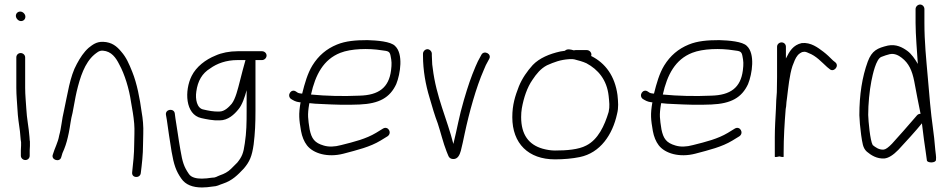

<svg xmlns="http://www.w3.org/2000/svg" viewBox="-20 -701 4199 847"><path d="M52 -448V-313C52 -279.8 55.5 -248.4 57 -219C58.7 -184 63.4 -154.6 68 -121.5C69.8 -108.4 70.5 -84 73 -74V-59C72.3 -51.7 72 -44.7 72 -38V-14C72 -3.4 81.4 5 92 5C102.6 5 111 -3.4 111 -14V-38C111 -44 111.3 -50.3 112 -57V-77C111.3 -77.7 110.7 -84.3 110 -97C106.9 -140.1 98.2 -177 96 -222C94.5 -250 91 -281.2 91 -313V-448C91 -458.6 81.6 -467 71 -467C60.4 -467 52 -458.6 52 -448ZM50 -631C50 -619.9 61 -608 72.5 -608C83.8 -608 92 -616.2 92 -627.5C92 -638.8 80.8 -650 69.5 -650C58.5 -650 50 -641.9 50 -631Z M250 -7C253.5 -20.8 257 -30.9 263 -43C272.5 -66.7 277.7 -87.2 283.5 -115C289.6 -144.2 291.9 -173.7 300 -203C305.2 -227.9 311.9 -270.2 318 -296C333.3 -360.4 353.3 -423.4 396 -460C406.8 -468.1 416.5 -478.7 434 -477.5C471.8 -474.8 491.5 -446 506 -417C529.8 -374.1 549.7 -309.3 558 -251C564.1 -215.5 568.8 -192.3 572 -156C574.6 -127.8 572 -93.1 572 -65C572 -21.9 567.3 20.1 563 59C559.7 85.3 598 86.8 601 63C606 23 611 -18.4 611 -64C611 -78.7 611.3 -94 612 -110C613.3 -143.7 610.2 -177.4 605 -206C596.6 -267.7 584.4 -332.1 563.5 -384C548.7 -420.8 537.2 -447.7 515 -473C495.3 -496.9 473.5 -515 435 -516.5C405.1 -517.6 388 -503.3 371 -490C349.5 -470.8 333.6 -446.4 319 -419C287.9 -363.7 278 -283.9 262 -212C252.8 -175.3 251 -138 241 -103C235.9 -72.3 221.1 -47.3 213 -19C204.3 4.3 243.3 16.6 250 -7Z M1063 -436C1054.2 -405.1 1047.3 -379.2 1038 -342C1030 -311.2 1019.2 -264.5 1002 -243C989.8 -228.9 970.8 -209 948 -209C923.4 -207.6 897.3 -213.2 877 -218C848.7 -223.2 840.9 -263.6 846 -297C852.3 -344.1 871.9 -377.6 907 -399C937.1 -420.8 977.6 -436 1028 -436ZM1136 -475H1028C992.9 -475 957.6 -468.2 931 -456C886.3 -438.1 845.7 -406.4 825.5 -366C793.4 -301.8 796.4 -195.6 868 -180C890.4 -175 921 -168.6 949 -170C986.2 -170 1013.7 -196.2 1032 -219C1048.1 -237.9 1059.8 -272.4 1068 -303V-212C1068 -158.4 1067.5 -117.9 1060 -69C1054 -24.6 1047.1 -9.1 1027 16L999 44C985.8 57.2 969 66 951 72C934.8 77.8 932.8 83 914 83C897.3 85.2 886.4 87 870 87C847.5 87 823.5 82.6 813 66C791.7 35 785 14.8 776 -39C766.3 -92.9 762.1 -131.4 754 -178L751 -201C747.6 -224.5 708.8 -220.3 712 -195L716 -172C722.1 -125 728.4 -87.1 737 -32C746.9 25.4 756.5 53.8 780 87C798.4 114 830.1 126 871 126C887.4 126 900.5 124.4 917 122C940.6 120.7 944.5 115 964 109C1004.9 95.4 1028.5 71.2 1056 42C1081.3 11.9 1091.6 -11.3 1099 -64C1105.2 -115 1107 -156.2 1107 -212V-436H1136C1146.6 -436 1156 -445.4 1156 -456C1156 -466.6 1146.6 -475 1136 -475Z M1352 -284C1371.4 -371.4 1406.8 -438.7 1481.5 -468C1528.7 -486.5 1604.5 -488.8 1665 -479C1692.1 -475.7 1699.1 -474.7 1703 -455C1707.9 -430.7 1708.7 -419.7 1705 -390C1695.2 -314.7 1651.1 -281 1565 -279C1492.5 -275.7 1419.8 -277.5 1352 -284ZM1345 -246C1359.7 -244 1378.7 -242.7 1402 -242C1457.9 -239.2 1507.3 -237.4 1566 -240C1652.8 -243.6 1700.2 -270.1 1728 -330C1746.5 -375.4 1759.9 -463.8 1723 -498C1704.3 -518.2 1642.4 -522.8 1601 -524C1549.1 -524 1504.9 -520.3 1466.5 -504.5C1420.1 -485.5 1385.1 -455.7 1358 -412C1336.8 -377.3 1324.2 -333 1313 -288C1309.7 -288.7 1306.7 -289 1304 -289C1294.8 -290.3 1291.6 -293 1286 -297C1265 -312 1244.1 -280.7 1263 -265C1274.1 -258 1284.4 -251.8 1301 -250H1306C1296.5 -195.9 1299.3 -173.8 1308 -123C1312.7 -97.7 1321.3 -76.7 1334 -60C1361.9 -23.7 1425.8 -5.1 1495 -23C1557.2 -39.5 1612.1 -52.6 1659 -81L1690 -100C1710.9 -114.9 1692.4 -146.8 1670 -134L1639 -115C1594.6 -88.4 1544.2 -75.8 1485 -61C1455.7 -53 1430 -52.3 1408 -59C1367.9 -70.6 1354.5 -89.2 1346 -130C1338.9 -176.7 1335.6 -193 1344 -242C1344 -242.7 1344.3 -244 1345 -246Z M1846 -464V-456C1846 -390 1857.8 -326.3 1875 -270C1885.8 -232.2 1898.8 -188.3 1911 -157C1924.2 -117.4 1934.9 -70.9 1950 -33C1957.2 -18.6 1957.2 -1.3 1977.5 0.5C2000 2.5 2008.2 -19.2 2013 -36C2019.3 -61.1 2023.5 -80.6 2030 -112C2049.5 -204 2080.5 -316 2114 -392C2120.7 -408.7 2126.3 -420.7 2131 -428L2138 -441C2150.7 -463.2 2115.8 -480.6 2104 -460L2097 -447C2091.7 -438.3 2085.3 -425.3 2078 -408C2057.2 -358.8 2045.1 -323.1 2026.5 -260C2004.5 -185.4 1997.1 -134.5 1980 -66C1952.9 -174.4 1903.8 -274.6 1889 -400C1887 -411.3 1886 -422.3 1886 -433C1885.3 -443.7 1885 -451.3 1885 -456V-464C1885 -474.3 1875.6 -484 1865.5 -484C1855.4 -484 1846 -474.3 1846 -464Z M2507 -440C2509 -440 2511.3 -439.7 2514 -439C2531.5 -434.6 2551.1 -429.3 2567 -422C2618.1 -394.5 2657.1 -349.4 2665 -278C2667.6 -250.8 2670.7 -232.7 2665 -207C2646.8 -146.5 2618.4 -85.2 2566 -59C2532 -41 2479.8 -37 2428 -37C2411.3 -37 2393.3 -39.7 2374 -45C2312.5 -62.6 2279 -106.9 2279 -184.5C2279 -198.2 2280 -211 2282 -223C2290.3 -269.8 2305.5 -315.4 2329 -349C2346.4 -375.1 2364.8 -398.2 2393 -413C2425.1 -427 2451.3 -437.4 2491 -440ZM2569 -480H2519C2516.3 -480 2513.7 -479.7 2511 -479C2497.3 -482.9 2482.1 -487.1 2472 -477C2465.3 -476.3 2458.7 -475.3 2452 -474C2404.5 -463.5 2359.6 -445 2330 -414C2305.9 -387.2 2283.7 -356 2269 -320C2252.7 -277.7 2240 -239.5 2240 -184C2240 -67.5 2311.4 2 2428 2C2466.4 2 2505.3 -1.4 2537 -8C2628.6 -26.3 2682.4 -107.8 2702 -198C2709.5 -226.9 2707 -250.8 2704 -282C2692.6 -365.5 2650.9 -422.6 2588 -454C2588.7 -456.7 2589 -458.7 2589 -460C2589 -470.6 2579.6 -480 2569 -480Z M2904 -284C2923.4 -371.4 2958.8 -438.7 3033.5 -468C3080.7 -486.5 3156.5 -488.8 3217 -479C3244.1 -475.7 3251.1 -474.7 3255 -455C3259.9 -430.7 3260.7 -419.7 3257 -390C3247.2 -314.7 3203.1 -281 3117 -279C3044.5 -275.7 2971.8 -277.5 2904 -284ZM2897 -246C2911.7 -244 2930.7 -242.7 2954 -242C3009.9 -239.2 3059.3 -237.4 3118 -240C3204.8 -243.6 3252.2 -270.1 3280 -330C3298.5 -375.4 3311.9 -463.8 3275 -498C3256.3 -518.2 3194.4 -522.8 3153 -524C3101.1 -524 3056.9 -520.3 3018.5 -504.5C2972.1 -485.5 2937.1 -455.7 2910 -412C2888.8 -377.3 2876.2 -333 2865 -288C2861.7 -288.7 2858.7 -289 2856 -289C2846.8 -290.3 2843.6 -293 2838 -297C2817 -312 2796.1 -280.7 2815 -265C2826.1 -258 2836.4 -251.8 2853 -250H2858C2848.5 -195.9 2851.3 -173.8 2860 -123C2864.7 -97.7 2873.3 -76.7 2886 -60C2913.9 -23.7 2977.8 -5.1 3047 -23C3109.2 -39.5 3164.1 -52.6 3211 -81L3242 -100C3262.9 -114.9 3244.4 -146.8 3222 -134L3191 -115C3146.6 -88.4 3096.2 -75.8 3037 -61C3007.7 -53 2982 -52.3 2960 -59C2919.9 -70.6 2906.5 -89.2 2898 -130C2890.9 -176.7 2887.6 -193 2896 -242C2896 -242.7 2896.3 -244 2897 -246Z M3428 -514C3417.4 -514 3408 -505.6 3408 -495V-361C3408 -339.7 3407.7 -317.3 3407 -294C3405.3 -270.9 3403 -245.4 3403 -222C3400.8 -179.3 3398 -136.2 3398 -96V-10C3398 -5.7 3415.6 -10.5 3418 -11C3419.8 -10.5 3437 -5.9 3437 -10V-28C3437 -93.6 3440.9 -156.6 3446 -220L3448 -232C3448.7 -244.7 3450 -257.3 3452 -270C3457.4 -313.5 3462.8 -370.5 3476 -410C3482.4 -427.1 3489 -445.4 3499 -457C3502.3 -461.9 3515.9 -472 3523 -472C3532.1 -474.3 3538.9 -470.6 3547 -467C3580.3 -454.9 3604.7 -426.9 3629 -405L3639 -397C3657 -379 3684.6 -409.7 3665 -426L3655 -434C3642.4 -446.6 3626.7 -462 3612 -473C3588.1 -490.9 3557.3 -515 3517 -511C3478.4 -502.4 3463 -475 3447 -443V-495C3447 -505.6 3438.6 -514 3428 -514Z M4041 -199C4035 -199 4030 -197 4026 -193L4013 -178C3989.2 -150.6 3942.9 -96.9 3915 -67C3899 -50.3 3886.7 -41.7 3878 -41C3857.3 -39.5 3841.3 -51.9 3830 -61C3818.4 -80.4 3810.8 -166.7 3810 -194C3810 -242.4 3815.7 -300.5 3824 -343C3829.7 -371.5 3844.3 -440.9 3868 -450C3881.3 -455.3 3893.7 -459.3 3905 -462C3926.7 -466.7 3944.7 -456.2 3958 -446C3989.3 -421.9 4003.5 -390.3 4013 -343C4022.2 -292.2 4031 -248.8 4041 -199ZM4019 -661V-600C4019 -548.3 4025.9 -468.1 4029 -419C4016.3 -440.7 4001.1 -463.2 3982 -477C3960.8 -492.3 3932.9 -507.2 3897 -500C3851 -489 3826.3 -478.4 3808 -429C3783.3 -361.5 3771 -282.5 3771 -193C3771.7 -169.7 3774.3 -140.3 3779 -105C3784.5 -70.7 3785.7 -48.6 3804 -32C3822.4 -16.4 3848.7 0.5 3882 -2C3900 -4 3920.3 -16.7 3943 -40C3973.1 -72.2 4022.9 -126.8 4047 -157L4056 -85C4062.8 -40.5 4064.7 -22.8 4069 7C4071.6 18.9 4109 18.7 4109 4C4110.8 -10.6 4107.1 -24.7 4106 -39.5C4100.4 -115.4 4090.4 -161.8 4083 -245L4073 -359C4065.8 -441.4 4058 -516 4058 -600V-661C4058 -671.6 4049.6 -681 4039 -681C4028.4 -681 4019 -671.6 4019 -661Z"/></svg>

Font: Just Breathe
Style: Regular
Weight: 400
Foundry: Cannot Into Space Fonts
Version: Version 0.72